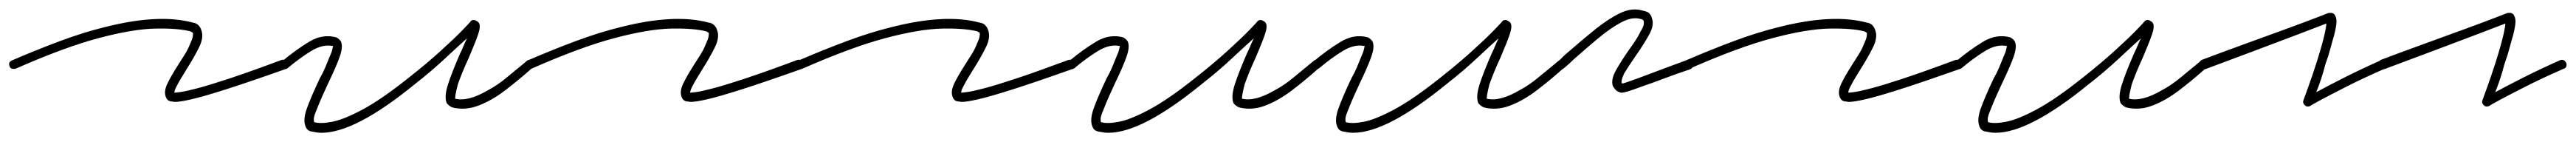

<svg xmlns="http://www.w3.org/2000/svg" viewBox="-30 -280 5598 308"><path d="M351 -59Q348 -59 346 -59.5Q344 -60 342 -60Q333 -61 330 -71Q326 -82 333.5 -98Q341 -114 357 -139Q364 -150 371 -161Q378 -172 382 -182Q388 -195 389 -201Q390 -207 389 -209Q389 -209 387.5 -210Q386 -211 384 -212Q356 -219 307.5 -218Q259 -217 185 -197.5Q111 -178 4 -131Q0 -130 -4 -131Q-8 -132 -9 -136Q-13 -145 -4 -149Q52 -173 102 -191.5Q152 -210 197 -221Q315 -251 389 -231Q397 -230 401.5 -225Q406 -220 407 -216Q414 -200 402.5 -177Q391 -154 375 -129Q369 -119 364 -111Q359 -103 355 -95Q351 -88 350 -84.5Q349 -81 349 -79Q352 -79 363 -80.5Q374 -82 399 -88.5Q424 -95 468 -109.5Q512 -124 582 -150Q593 -152 596 -144Q598 -133 590 -130Q508 -101 459 -85.5Q410 -70 385.5 -64.5Q361 -59 351 -59Z M669 8Q662 8 657 7Q652 6 646 5Q637 3 634 -6Q628 -20 637 -45Q646 -70 665 -110Q672 -122 677 -134Q682 -146 686 -156Q691 -167 692 -172Q693 -177 694 -180Q672 -185 646.5 -169.5Q621 -154 595 -132Q588 -127 581 -134Q579 -136 579 -140.5Q579 -145 583 -147Q613 -172 642 -189.5Q671 -207 701 -199Q708 -195 711 -190Q716 -179 708.5 -157.5Q701 -136 684 -101Q677 -86 670.5 -71.5Q664 -57 659 -44Q652 -28 652 -22Q652 -16 653 -15Q667 -11 692.5 -16Q718 -21 759 -43Q800 -65 859 -112Q896 -141 926.5 -168.5Q957 -196 975 -214.5Q993 -233 993 -234Q997 -238 1003 -236Q1005 -235 1007.5 -233.5Q1010 -232 1011 -230Q1015 -223 1009.5 -206.5Q1004 -190 989 -155Q982 -140 976 -125.5Q970 -111 965 -97Q961 -81 960 -74.5Q959 -68 959 -66Q987 -59 1030 -84Q1051 -95 1072 -112.5Q1093 -130 1114 -147Q1121 -154 1128 -146Q1134 -138 1126 -132Q1098 -107 1068.5 -84.5Q1039 -62 1010 -51Q981 -40 953 -47Q946 -50 941 -56Q935 -70 943.5 -96.5Q952 -123 970 -164Q974 -172 977.5 -180.5Q981 -189 985 -197Q966 -180 936.5 -152.5Q907 -125 871 -97Q742 8 669 8Z M1472 -59Q1469 -59 1467 -59.5Q1465 -60 1463 -60Q1454 -61 1451 -71Q1447 -82 1454.5 -98Q1462 -114 1478 -139Q1485 -150 1492 -161Q1499 -172 1503 -182Q1509 -195 1510 -201Q1511 -207 1510 -209Q1510 -209 1508.5 -210Q1507 -211 1505 -212Q1477 -219 1428.5 -218Q1380 -217 1306 -197.5Q1232 -178 1125 -131Q1121 -130 1117 -131Q1113 -132 1112 -136Q1108 -145 1117 -149Q1173 -173 1223 -191.5Q1273 -210 1318 -221Q1436 -251 1510 -231Q1518 -230 1522.5 -225Q1527 -220 1528 -216Q1535 -200 1523.5 -177Q1512 -154 1496 -129Q1490 -119 1485 -111Q1480 -103 1476 -95Q1472 -88 1471 -84.5Q1470 -81 1470 -79Q1473 -79 1484 -80.5Q1495 -82 1520 -88.5Q1545 -95 1589 -109.5Q1633 -124 1703 -150Q1714 -152 1717 -144Q1719 -133 1711 -130Q1629 -101 1580 -85.5Q1531 -70 1506.5 -64.5Q1482 -59 1472 -59Z M2061 -59Q2058 -59 2056 -59.5Q2054 -60 2052 -60Q2043 -61 2040 -71Q2036 -82 2043.5 -98Q2051 -114 2067 -139Q2074 -150 2081 -161Q2088 -172 2092 -182Q2098 -195 2099 -201Q2100 -207 2099 -209Q2099 -209 2097.5 -210Q2096 -211 2094 -212Q2066 -219 2017.5 -218Q1969 -217 1895 -197.5Q1821 -178 1714 -131Q1710 -130 1706 -131Q1702 -132 1701 -136Q1697 -145 1706 -149Q1762 -173 1812 -191.5Q1862 -210 1907 -221Q2025 -251 2099 -231Q2107 -230 2111.5 -225Q2116 -220 2117 -216Q2124 -200 2112.5 -177Q2101 -154 2085 -129Q2079 -119 2074 -111Q2069 -103 2065 -95Q2061 -88 2060 -84.5Q2059 -81 2059 -79Q2062 -79 2073 -80.5Q2084 -82 2109 -88.5Q2134 -95 2178 -109.5Q2222 -124 2292 -150Q2303 -152 2306 -144Q2308 -133 2300 -130Q2218 -101 2169 -85.5Q2120 -70 2095.5 -64.5Q2071 -59 2061 -59Z M2379 8Q2372 8 2367 7Q2362 6 2356 5Q2347 3 2344 -6Q2338 -20 2347 -45Q2356 -70 2375 -110Q2382 -122 2387 -134Q2392 -146 2396 -156Q2401 -167 2402 -172Q2403 -177 2404 -180Q2382 -185 2356.5 -169.5Q2331 -154 2305 -132Q2298 -127 2291 -134Q2289 -136 2289 -140.5Q2289 -145 2293 -147Q2323 -172 2352 -189.5Q2381 -207 2411 -199Q2418 -195 2421 -190Q2426 -179 2418.5 -157.5Q2411 -136 2394 -101Q2387 -86 2380.5 -71.5Q2374 -57 2369 -44Q2362 -28 2362 -22Q2362 -16 2363 -15Q2377 -11 2402.5 -16Q2428 -21 2469 -43Q2510 -65 2569 -112Q2606 -141 2636.5 -168.5Q2667 -196 2685 -214.5Q2703 -233 2703 -234Q2707 -238 2713 -236Q2715 -235 2717.5 -233.5Q2720 -232 2721 -230Q2725 -223 2719.5 -206.5Q2714 -190 2699 -155Q2692 -140 2686 -125.5Q2680 -111 2675 -97Q2671 -81 2670 -74.5Q2669 -68 2669 -66Q2697 -59 2740 -84Q2761 -95 2782 -112.5Q2803 -130 2824 -147Q2831 -154 2838 -146Q2844 -138 2836 -132Q2808 -107 2778.5 -84.5Q2749 -62 2720 -51Q2691 -40 2663 -47Q2656 -50 2651 -56Q2645 -70 2653.5 -96.5Q2662 -123 2680 -164Q2684 -172 2687.5 -180.5Q2691 -189 2695 -197Q2676 -180 2646.5 -152.5Q2617 -125 2581 -97Q2452 8 2379 8Z M2911 8Q2904 8 2899 7Q2894 6 2888 5Q2879 3 2876 -6Q2870 -20 2879 -45Q2888 -70 2907 -110Q2914 -122 2919 -134Q2924 -146 2928 -156Q2933 -167 2934 -172Q2935 -177 2936 -180Q2914 -185 2888.5 -169.5Q2863 -154 2837 -132Q2830 -127 2823 -134Q2821 -136 2821 -140.5Q2821 -145 2825 -147Q2855 -172 2884 -189.5Q2913 -207 2943 -199Q2950 -195 2953 -190Q2958 -179 2950.5 -157.5Q2943 -136 2926 -101Q2919 -86 2912.5 -71.5Q2906 -57 2901 -44Q2894 -28 2894 -22Q2894 -16 2895 -15Q2909 -11 2934.5 -16Q2960 -21 3001 -43Q3042 -65 3101 -112Q3138 -141 3168.5 -168.5Q3199 -196 3217 -214.5Q3235 -233 3235 -234Q3239 -238 3245 -236Q3247 -235 3249.5 -233.5Q3252 -232 3253 -230Q3257 -223 3251.5 -206.5Q3246 -190 3231 -155Q3224 -140 3218 -125.5Q3212 -111 3207 -97Q3203 -81 3202 -74.5Q3201 -68 3201 -66Q3229 -59 3272 -84Q3293 -95 3314 -112.5Q3335 -130 3356 -147Q3363 -154 3370 -146Q3376 -138 3368 -132Q3340 -107 3310.5 -84.5Q3281 -62 3252 -51Q3223 -40 3195 -47Q3188 -50 3183 -56Q3177 -70 3185.5 -96.5Q3194 -123 3212 -164Q3216 -172 3219.5 -180.5Q3223 -189 3227 -197Q3208 -180 3178.5 -152.5Q3149 -125 3113 -97Q2984 8 2911 8Z M3495 -79H3493Q3485 -81 3481 -85.5Q3477 -90 3475 -94Q3471 -108 3482 -127.5Q3493 -147 3509 -170Q3517 -181 3524 -191.5Q3531 -202 3535 -211Q3542 -222 3542.5 -227.5Q3543 -233 3542 -235Q3542 -235 3541 -236.5Q3540 -238 3535 -239Q3517 -244 3493.5 -231.5Q3470 -219 3443.5 -197Q3417 -175 3390 -151Q3386 -147 3380.5 -142Q3375 -137 3369 -132Q3361 -126 3355 -134Q3353 -136 3353 -140.5Q3353 -145 3357 -147Q3362 -152 3367 -157Q3372 -162 3377 -166Q3408 -193 3436.5 -216Q3465 -239 3491 -251.5Q3517 -264 3540 -257Q3551 -255 3555 -250.5Q3559 -246 3560 -241Q3566 -226 3554 -204.5Q3542 -183 3525 -159Q3518 -149 3511.5 -139Q3505 -129 3500 -121Q3495 -110 3494.5 -105.5Q3494 -101 3494 -100Q3494 -100 3495 -99.5Q3496 -99 3497 -99Q3501 -100 3514 -104.5Q3527 -109 3556 -120Q3585 -131 3637 -150Q3647 -152 3649 -144Q3651 -140 3649.5 -136Q3648 -132 3644 -130Q3611 -119 3586 -109.5Q3561 -100 3543 -94Q3516 -84 3507 -81.5Q3498 -79 3495 -79Z M3989 -59Q3986 -59 3984 -59.5Q3982 -60 3980 -60Q3971 -61 3968 -71Q3964 -82 3971.5 -98Q3979 -114 3995 -139Q4002 -150 4009 -161Q4016 -172 4020 -182Q4026 -195 4027 -201Q4028 -207 4027 -209Q4027 -209 4025.5 -210Q4024 -211 4022 -212Q3994 -219 3945.5 -218Q3897 -217 3823 -197.5Q3749 -178 3642 -131Q3638 -130 3634 -131Q3630 -132 3629 -136Q3625 -145 3634 -149Q3690 -173 3740 -191.5Q3790 -210 3835 -221Q3953 -251 4027 -231Q4035 -230 4039.5 -225Q4044 -220 4045 -216Q4052 -200 4040.5 -177Q4029 -154 4013 -129Q4007 -119 4002 -111Q3997 -103 3993 -95Q3989 -88 3988 -84.5Q3987 -81 3987 -79Q3990 -79 4001 -80.5Q4012 -82 4037 -88.5Q4062 -95 4106 -109.5Q4150 -124 4220 -150Q4231 -152 4234 -144Q4236 -133 4228 -130Q4146 -101 4097 -85.5Q4048 -70 4023.5 -64.5Q3999 -59 3989 -59Z M4307 8Q4300 8 4295 7Q4290 6 4284 5Q4275 3 4272 -6Q4266 -20 4275 -45Q4284 -70 4303 -110Q4310 -122 4315 -134Q4320 -146 4324 -156Q4329 -167 4330 -172Q4331 -177 4332 -180Q4310 -185 4284.5 -169.5Q4259 -154 4233 -132Q4226 -127 4219 -134Q4217 -136 4217 -140.5Q4217 -145 4221 -147Q4251 -172 4280 -189.5Q4309 -207 4339 -199Q4346 -195 4349 -190Q4354 -179 4346.5 -157.5Q4339 -136 4322 -101Q4315 -86 4308.5 -71.5Q4302 -57 4297 -44Q4290 -28 4290 -22Q4290 -16 4291 -15Q4305 -11 4330.5 -16Q4356 -21 4397 -43Q4438 -65 4497 -112Q4534 -141 4564.5 -168.5Q4595 -196 4613 -214.5Q4631 -233 4631 -234Q4635 -238 4641 -236Q4643 -235 4645.5 -233.5Q4648 -232 4649 -230Q4653 -223 4647.5 -206.5Q4642 -190 4627 -155Q4620 -140 4614 -125.5Q4608 -111 4603 -97Q4599 -81 4598 -74.5Q4597 -68 4597 -66Q4625 -59 4668 -84Q4689 -95 4710 -112.5Q4731 -130 4752 -147Q4759 -154 4766 -146Q4772 -138 4764 -132Q4736 -107 4706.5 -84.5Q4677 -62 4648 -51Q4619 -40 4591 -47Q4584 -50 4579 -56Q4573 -70 4581.5 -96.5Q4590 -123 4608 -164Q4612 -172 4615.5 -180.5Q4619 -189 4623 -197Q4604 -180 4574.5 -152.5Q4545 -125 4509 -97Q4380 8 4307 8Z M4986 -49Q4982 -49 4980 -51Q4974 -56 4976 -62Q4999 -124 5012 -168Q5025 -212 5026 -229Q5008 -222 4964.5 -205.5Q4921 -189 4867.5 -169Q4814 -149 4763 -130Q4752 -128 4749 -136Q4747 -145 4755 -150Q4800 -167 4848.5 -184.5Q4897 -202 4938 -217Q4979 -232 5005 -242Q5031 -252 5031 -252H5038Q5044 -250 5045 -246Q5048 -242 5048 -233Q5048 -224 5043 -204Q5039 -191 5035 -175.5Q5031 -160 5024 -141Q5020 -125 5014.5 -108.5Q5009 -92 5004 -80Q5026 -92 5062.5 -110.5Q5099 -129 5144 -149Q5153 -153 5158 -144Q5160 -140 5158.5 -136Q5157 -132 5153 -131Q5107 -111 5070.5 -92.5Q5034 -74 5012.5 -62.5Q4991 -51 4991 -50Q4990 -50 4989 -49.5Q4988 -49 4986 -49Z M5375 -49Q5371 -49 5369 -51Q5363 -56 5365 -62Q5388 -124 5401 -168Q5414 -212 5415 -229Q5397 -222 5353.5 -205.5Q5310 -189 5256.5 -169Q5203 -149 5152 -130Q5141 -128 5138 -136Q5136 -145 5144 -150Q5189 -167 5237.5 -184.5Q5286 -202 5327 -217Q5368 -232 5394 -242Q5420 -252 5420 -252H5427Q5433 -250 5434 -246Q5437 -242 5437 -233Q5437 -224 5432 -204Q5428 -191 5424 -175.5Q5420 -160 5413 -141Q5409 -125 5403.5 -108.5Q5398 -92 5393 -80Q5415 -92 5451.5 -110.5Q5488 -129 5533 -149Q5542 -153 5547 -144Q5549 -140 5547.5 -136Q5546 -132 5542 -131Q5496 -111 5459.5 -92.5Q5423 -74 5401.5 -62.5Q5380 -51 5380 -50Q5379 -50 5378 -49.5Q5377 -49 5375 -49Z"/></svg>

Font: Redacted Script Light
Style: Regular
Weight: 300
Designer: Christian Naths
Foundry: Christian Naths
Version: Version 1.001; ttfautohint (v1.8.3)